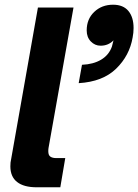

<svg xmlns="http://www.w3.org/2000/svg" viewBox="-20 -795 587 815"><path d="M136 0Q81 0 52.5 -22.5Q24 -45 24 -89Q24 -107 27 -118L141 -763H292L186 -167Q185 -162 185 -153Q185 -136 194 -130Q203 -124 218 -124H257L236 0ZM328 -520Q376 -522 409 -541.5Q442 -561 455 -597Q463 -629 462 -624Q440 -601 407 -601Q383 -601 365.5 -619Q348 -637 348 -666Q348 -714 380 -744.5Q412 -775 460 -775Q503 -775 525 -748.5Q547 -722 547 -676Q547 -656 543 -636Q530 -559 473 -503.5Q416 -448 314 -442Z"/></svg>

Font: Open Sauce One ExtraBold Italic
Style: Regular
Weight: 800
Italic angle: -10°
Designer: Alfredo Marco Pradil
Foundry: Creative Sauce Fz LLC
Version: Version 1.477